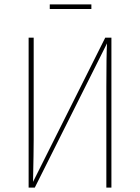

<svg xmlns="http://www.w3.org/2000/svg" viewBox="-20 -852 636 872"><path d="M486 0H463V-456Q463 -600 466 -655L138 0H110V-681H133V-219Q133 -164 130 -26L458 -681H486ZM395 -811H206V-832H395Z"/></svg>

Font: Fira Sans Condensed Thin
Style: Regular
Weight: 250
Width: 3
Designer: Carrois Corporate & Edenspiekermann AG
Foundry: Carrois Corporate GbR & Edenspiekermann AG
Version: Version 4.203